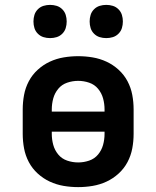

<svg xmlns="http://www.w3.org/2000/svg" viewBox="-20 -758 640 786"><path d="M300 8Q270 8 240.5 3Q211 -2 184 -14.5Q157 -27 134.5 -47.5Q112 -68 98 -94.5Q84 -121 78.5 -150.5Q73 -180 73 -210V-310Q73 -340 78.5 -369.5Q84 -399 98 -425.5Q112 -452 134.5 -472.5Q157 -493 184 -505.5Q211 -518 240.5 -523Q270 -528 300 -528Q330 -528 359.5 -523Q389 -518 416 -505.5Q443 -493 465.5 -472.5Q488 -452 502 -425.5Q516 -399 521.5 -369.5Q527 -340 527 -310V-210Q527 -180 521.5 -150.5Q516 -121 502 -94.5Q488 -68 465.5 -47.5Q443 -27 416 -14.5Q389 -2 359.5 3Q330 8 300 8ZM192 -301H408V-310Q408 -333 402 -355Q396 -377 381.5 -394.5Q367 -412 345 -419.5Q323 -427 300 -427Q277 -427 255 -419.5Q233 -412 218.5 -394.5Q204 -377 198 -355Q192 -333 192 -310ZM300 -93Q323 -93 345 -100.5Q367 -108 381.5 -125.5Q396 -143 402 -165Q408 -187 408 -210V-219H192V-210Q192 -187 198 -165Q204 -143 218.5 -125.5Q233 -108 255 -100.5Q277 -93 300 -93ZM415 -602Q401 -602 388 -606Q375 -610 365 -620Q355 -630 351 -643Q347 -656 347 -670Q347 -684 351 -697Q355 -710 365 -720Q375 -730 388 -734Q401 -738 415 -738Q429 -738 442 -734Q455 -730 465 -720Q475 -710 479 -697Q483 -684 483 -670Q483 -656 479 -643Q475 -630 465 -620Q455 -610 442 -606Q429 -602 415 -602ZM185 -602Q171 -602 158 -606Q145 -610 135 -620Q125 -630 121 -643Q117 -656 117 -670Q117 -684 121 -697Q125 -710 135 -720Q145 -730 158 -734Q171 -738 185 -738Q199 -738 212 -734Q225 -730 235 -720Q245 -710 249 -697Q253 -684 253 -670Q253 -656 249 -643Q245 -630 235 -620Q225 -610 212 -606Q199 -602 185 -602Z"/></svg>

Font: Iosevka Fixed Extended
Style: Bold
Weight: 700
Width: 7
Monospace: yes
Designer: Belleve Invis
Foundry: Belleve Invis
Version: Version 24.1.1; ttfautohint (v1.8.4)